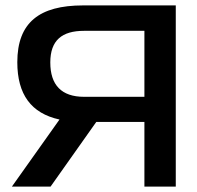

<svg xmlns="http://www.w3.org/2000/svg" viewBox="-20 -690 729 710"><path d="M287 -670C126 -670 44 -607 44 -460C44 -341 95 -271 200 -248L24 0H167L336 -239H514V0H630V-670ZM166 -459C166 -541 209 -576 291 -576H514V-332H291C207 -332 166 -376 166 -459Z"/></svg>

Font: LT Wave Medium
Style: Regular
Weight: 500
Designer: Daniel Lyons
Version: Version 2.5 (Glyphs App)